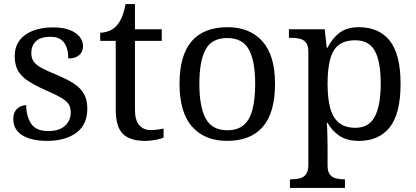

<svg xmlns="http://www.w3.org/2000/svg" viewBox="-20 -679 2034 939"><path d="M210 10Q160 10 123 -2Q86 -14 65.5 -37.5Q45 -61 45 -96Q45 -123 56 -138Q67 -153 81.5 -159Q96 -165 108 -165Q108 -113 131.5 -75.5Q155 -38 216 -38Q269 -38 297.5 -63.5Q326 -89 326 -129Q326 -154 315.5 -170Q305 -186 278.5 -201.5Q252 -217 203 -238Q152 -261 118.5 -282.5Q85 -304 68.5 -332.5Q52 -361 52 -404Q52 -472 103.5 -508.5Q155 -545 240 -545Q288 -545 320.5 -532.5Q353 -520 369.5 -499Q386 -478 386 -453Q386 -426 367.5 -409.5Q349 -393 314 -393Q314 -443 293 -471Q272 -499 228 -499Q177 -499 155 -476.5Q133 -454 133 -419Q133 -394 145.5 -377Q158 -360 185.5 -345.5Q213 -331 257 -313Q310 -291 343 -269Q376 -247 391.5 -218Q407 -189 407 -147Q407 -69 353 -29.5Q299 10 210 10Z M691 10Q615 10 580.5 -24.5Q546 -59 546 -145V-479H470V-519Q488 -519 510 -526.5Q532 -534 548 -551Q565 -569 576 -595Q587 -621 594 -659H640V-536H771V-479H640V-142Q640 -91 661 -67Q682 -43 716 -43Q734 -43 749 -45Q764 -47 780 -50V-6Q767 0 741 5Q715 10 691 10Z M1090 10Q982 10 920 -59Q858 -128 858 -269Q858 -409 917.5 -477.5Q977 -546 1093 -546Q1201 -546 1263 -477.5Q1325 -409 1325 -269Q1325 -128 1265.5 -59Q1206 10 1090 10ZM1092 -42Q1142 -42 1172 -67.5Q1202 -93 1215 -144Q1228 -195 1228 -269Q1228 -381 1197 -437Q1166 -493 1091 -493Q1016 -493 985.5 -437Q955 -381 955 -269Q955 -157 986 -99.5Q1017 -42 1092 -42Z M1398 240V198H1406Q1429 198 1447.5 193Q1466 188 1477 172.5Q1488 157 1488 126V-426Q1488 -456 1476.5 -470.5Q1465 -485 1446.5 -489.5Q1428 -494 1406 -494H1393V-536H1568L1578 -446H1582Q1605 -492 1641 -519Q1677 -546 1735 -546Q1834 -546 1886.5 -479.5Q1939 -413 1939 -269Q1939 -124 1886.5 -57Q1834 10 1735 10Q1677 10 1640.5 -14.5Q1604 -39 1582 -78H1578Q1580 -59 1580.5 -37.5Q1581 -16 1581.5 3Q1582 22 1582 35V131Q1582 160 1593.5 174.5Q1605 189 1623.5 193.5Q1642 198 1664 198H1667V240ZM1719 -54Q1785 -54 1813.5 -109.5Q1842 -165 1842 -270Q1842 -377 1813.5 -429.5Q1785 -482 1718 -482Q1666 -482 1636.5 -459Q1607 -436 1594.5 -388.5Q1582 -341 1582 -269Q1582 -200 1594.5 -152Q1607 -104 1637 -79Q1667 -54 1719 -54Z"/></svg>

Font: Noto Serif Gujarati
Style: Regular
Weight: 400
Designer: Universal Thirst, Indian Type Foundry and the Monotype Design Team
Foundry: Monotype Imaging Inc.
Version: Version 2.102